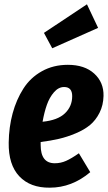

<svg xmlns="http://www.w3.org/2000/svg" viewBox="-20 -846 498 883"><path d="M431.2 -717.8 220.2 -624 182.1 -694.8 379.9 -826.2ZM292 -547.9Q369.1 -547.9 413.3 -507.6Q457.5 -467.3 456.1 -404.8Q455.1 -361.8 437.7 -327.4Q420.4 -293 393.8 -271Q367.2 -249 328.1 -232.7Q289.1 -216.3 251.2 -207.5Q213.4 -198.7 167 -192.9V-179.2Q167 -95.2 231.9 -95.2Q259.3 -95.2 283.9 -106.2Q308.6 -117.2 342.8 -141.1L395 -54.2Q310.5 17.1 209 17.1Q119.1 18.1 68.8 -35.2Q18.6 -88.4 20 -189.9Q21 -261.7 38.1 -324.7Q55.2 -387.7 87.4 -438.2Q119.6 -488.8 172.4 -518.3Q225.1 -547.9 292 -547.9ZM175.8 -286.1Q245.6 -293 278.8 -325Q312 -356.9 312 -403.8Q312 -445.8 274.9 -445.8Q249 -445.8 228.3 -421.9Q207.5 -397.9 195.6 -364Q183.6 -330.1 175.8 -286.1Z"/></svg>

Font: Fira Sans Compressed
Style: Bold Italic
Weight: 700
Width: 3
Italic angle: -8°
Designer: Carrois Corporate & Edenspiekermann AG
Foundry: Carrois Corporate GbR & Edenspiekermann AG
Version: Version 4.203;PS 004.203;hotconv 1.0.88;makeotf.lib2.5.64775